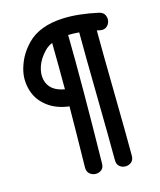

<svg xmlns="http://www.w3.org/2000/svg" viewBox="-131 -820 916 1097"><g transform="rotate(-15 327.0 -271.0)"><path d="M424 134Q424 159 439 171.5Q454 184 474 184Q494 184 509 171.5Q524 159 524 134Q524 5 520 -243Q516 -491 516 -609L533 -605Q557 -600 572.5 -612Q588 -624 592 -643Q596 -662 587.5 -679.5Q579 -697 555 -703Q437 -729 346 -725Q207 -719 134 -645Q81 -591 59 -524Q36 -459 51 -394Q66 -327 119 -284Q171 -240 253 -230Q252 -87 248 131Q248 155 263 168Q278 181 298 181.5Q318 182 333 170Q348 158 348 133Q356 -342 351 -625V-626Q381 -627 416 -624Q416 -501 420 -248Q424 5 424 134ZM253 -331Q164 -346 148 -416Q140 -452 154.5 -494.5Q169 -537 206 -575Q224 -594 251 -606Q253 -477 253 -331Z"/></g></svg>

Font: Balsamiq Sans
Style: Regular
Weight: 400
Designer: Michael Angeles
Foundry: Balsamiq SRL
Version: Version 1.020; ttfautohint (v1.8.4.7-5d5b);gftools[0.9.26]